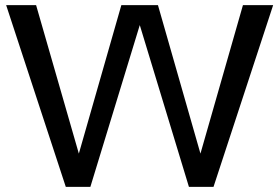

<svg xmlns="http://www.w3.org/2000/svg" viewBox="-20 -730 1091 750"><path d="M597 -710 763 -130 929 -710H1047L814 0H718L526 -632L333 0H237L4 -710H121L288 -130L454 -710Z"/></svg>

Font: IngvarSans
Style: Regular
Weight: 600
Version: Version 3.000